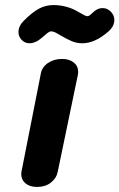

<svg xmlns="http://www.w3.org/2000/svg" viewBox="-20 -741 472 759"><path d="M64 -53Q64 -59 65 -63L141 -448Q145 -475 169 -491.5Q193 -508 225 -508Q254 -508 271.5 -494Q289 -480 289 -457Q289 -450 288 -446L208 -61Q203 -36 181 -19Q159 -2 127 -2Q98 -2 81 -16Q64 -30 64 -53ZM53 -614Q53 -638 74 -659Q108 -693 134.5 -707Q161 -721 192 -721Q216 -721 241 -714.5Q266 -708 286 -696Q303 -686 312 -681.5Q321 -677 325 -677Q332 -677 340 -685Q353 -698 363.5 -703.5Q374 -709 386 -709Q404 -709 418 -695Q432 -681 432 -662Q432 -637 408 -616Q355 -570 306 -570Q283 -570 264 -578Q245 -586 223 -599Q221 -600 206.5 -608.5Q192 -617 182 -617Q176 -617 167.5 -610.5Q159 -604 147 -593Q121 -570 97 -570Q78 -570 65.5 -583.5Q53 -597 53 -614Z"/></svg>

Font: Mali
Style: Bold Italic
Weight: 700
Italic angle: -10°
Version: Version 1.000; ttfautohint (v1.6)